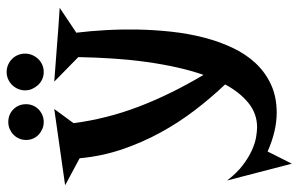

<svg xmlns="http://www.w3.org/2000/svg" viewBox="-196 -495 885 569"><g transform="rotate(-90 246.5 -210.5)"><path d="M434.1 -426.8Q439 -386.7 441.7 -339.8Q444.3 -293 443.4 -243.7Q442.4 -194.3 437 -144.8Q431.6 -95.2 419.9 -49.6Q408.2 -3.9 389.6 35.6Q371.1 75.2 344 104.2Q316.9 133.3 280.5 150.1Q244.1 167 196.8 167Q143.1 167 82 140.1L45.9 211.9L-3.9 20Q18.1 48.8 41.3 66.4Q64.5 84 85.7 93.5Q106.9 103 124.8 106Q142.6 108.9 153.8 108.9Q193.8 108.9 225.3 83.7Q256.8 58.6 280.8 14.2Q241.7 -26.9 204.8 -75Q168 -123 138.2 -177.5Q108.4 -231.9 88.1 -292Q67.9 -352.1 62 -417L-18.1 -460L208 -492.2L166 -435.1Q178.7 -336.9 214.8 -242.2Q251 -147.5 309.1 -49.8Q321.8 -86.4 331.3 -128.9Q340.8 -171.4 347.4 -218.8Q354 -266.1 357.4 -317.1Q360.8 -368.2 361.8 -420.9L289.1 -492.2Q329.6 -489.3 360.6 -486.8Q391.6 -484.4 414.6 -482.7Q437.5 -481 453.4 -479.7Q469.2 -478.5 479.5 -478Q503.4 -476.1 507.8 -476.1ZM372.1 -578.6Q372.1 -567.4 367.9 -557.6Q363.8 -547.9 356.4 -540Q349.1 -532.2 339.1 -527.8Q329.1 -523.4 317.4 -523.4Q306.2 -523.4 296.4 -527.8Q286.6 -532.2 279.3 -540Q272 -547.9 267.6 -557.6Q263.2 -567.4 263.2 -578.6Q263.2 -589.8 267.6 -599.9Q272 -609.9 279.3 -617.2Q286.6 -624.5 296.4 -628.9Q306.2 -633.3 317.4 -633.3Q329.1 -633.3 339.1 -628.9Q349.1 -624.5 356.4 -617.2Q363.8 -609.9 367.9 -599.9Q372.1 -589.8 372.1 -578.6ZM222.2 -575.7Q222.2 -564.5 218 -554.9Q213.9 -545.4 206.8 -538.6Q199.7 -531.7 190.2 -527.6Q180.7 -523.4 169.4 -523.4Q158.2 -523.4 148.7 -527.6Q139.2 -531.7 131.8 -538.6Q124.5 -545.4 120.4 -554.9Q116.2 -564.5 116.2 -575.7Q116.2 -586.9 120.4 -596.4Q124.5 -606 131.8 -613Q139.2 -620.1 148.7 -624.3Q158.2 -628.4 169.4 -628.4Q191.9 -628.4 207 -613.3Q222.2 -598.1 222.2 -575.7Z"/></g></svg>

Font: Risque
Style: Regular
Weight: 400
Designer: Astigmatic (AOETI)
Foundry: Astigmatic (AOETI)
Version: Version 1.000